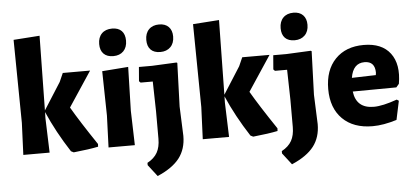

<svg xmlns="http://www.w3.org/2000/svg" viewBox="-57 -830 2475 1149"><g transform="rotate(-5 1181.0 -255.5)"><path d="M498 -468 359 -258Q410 -170 507 -26L506 -10Q454 1 358 11L342 3Q262 -120 208 -244V-247L207 -207L214 0H56L64 -192L58 -691L215 -702L208 -254L311 -416L334 -468Z M651 -707Q688 -707 708 -686.5Q728 -666 728 -628Q728 -588 705.5 -565Q683 -542 644 -542Q607 -542 586.5 -562.5Q566 -583 566 -621Q566 -661 588.5 -684Q611 -707 651 -707ZM568 0 575 -191 570 -458 727 -470 720 -207 726 0Z M933 -707Q970 -707 990.5 -686Q1011 -665 1011 -628Q1011 -588 988 -565Q965 -542 927 -542Q889 -542 869 -562.5Q849 -583 849 -621Q849 -661 871.5 -684Q894 -707 933 -707ZM1017 -471 1022 -468 1013 -207 1020 -30Q1020 49 978.5 103Q937 157 846 196L792 126V112Q833 90 851.5 57Q870 24 870 -26V-191L866 -370H793L784 -379L791 -464H870Z M1576 -468 1437 -258Q1488 -170 1585 -26L1584 -10Q1532 1 1436 11L1420 3Q1340 -120 1286 -244V-247L1285 -207L1292 0H1134L1142 -192L1136 -691L1293 -702L1286 -254L1389 -416L1412 -468Z M1740 -707Q1777 -707 1797.5 -686Q1818 -665 1818 -628Q1818 -588 1795 -565Q1772 -542 1734 -542Q1696 -542 1676 -562.5Q1656 -583 1656 -621Q1656 -661 1678.5 -684Q1701 -707 1740 -707ZM1824 -471 1829 -468 1820 -207 1827 -30Q1827 49 1785.5 103Q1744 157 1653 196L1599 126V112Q1640 90 1658.5 57Q1677 24 1677 -26V-191L1673 -370H1600L1591 -379L1598 -464H1677Z M2154 11Q2039 11 1973.5 -54Q1908 -119 1908 -233Q1908 -347 1971 -412.5Q2034 -478 2142 -478Q2251 -478 2301.5 -411Q2352 -344 2332 -228L2315 -208L2053 -206Q2066 -104 2171 -104Q2224 -104 2311 -135L2323 -127L2299 -14Q2219 11 2154 11ZM2138 -375Q2069 -375 2055 -288L2199 -292L2201 -306Q2201 -375 2138 -375Z"/></g></svg>

Font: Alegreya Sans ExtraBold
Style: Regular
Weight: 800
Designer: Juan Pablo del Peral
Foundry: Huerta Tipografica
Version: Version 2.007